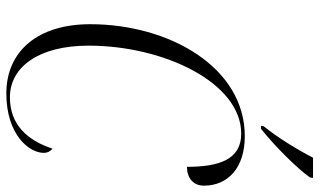

<svg xmlns="http://www.w3.org/2000/svg" viewBox="-216 -758 984 591"><g transform="rotate(90 275.5 -462.0)"><path d="M368 -782 367 -774H376C428 -815 498 -885 526 -925L527 -934H465C438 -882 402 -824 368 -782ZM267 10C394 10 450 -60 450 -105C450 -118 444 -127 437 -132C411 -53 362 -1 279 -1C185 -1 120 -91 120 -243C120 -475 234 -713 391 -713C471 -713 493 -644 493 -546C527 -546 551 -565 551 -598C551 -673 495 -724 399 -724C186 -724 54 -491 54 -248C54 -87 137 10 267 10Z"/></g></svg>

Font: Noto Serif Display Condensed Light
Style: Italic
Weight: 300
Width: 3
Italic angle: -12°
Designer: Monotype Design Team
Foundry: Monotype Imaging Inc.
Version: Version 2.009